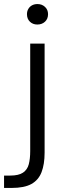

<svg xmlns="http://www.w3.org/2000/svg" viewBox="-47 -742 316 947"><path d="M-27 185V124H3Q45 124 66.5 109.5Q88 95 95 68Q102 41 102 3V-527H173V11Q173 68 158 107Q143 146 108 165.5Q73 185 10 185ZM137 -621Q115 -621 100.5 -635Q86 -649 86 -672Q86 -687 93 -698.5Q100 -710 111.5 -716Q123 -722 138 -722Q160 -722 175 -708Q190 -694 190 -672Q190 -649 175 -635Q160 -621 137 -621Z"/></svg>

Font: Onest Light
Style: Regular
Weight: 300
Designer: Dmitri Voloshin, Andrey Kudryavtsev
Foundry: Dmitri Voloshin, Andrey Kudryavtsev
Version: Version 1.000;gftools[0.9.33]